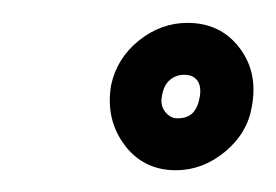

<svg xmlns="http://www.w3.org/2000/svg" viewBox="-20 -726 247 172"><path d="M137.5 -573.5Q161.5 -573.5 181.5 -590Q201.5 -606.5 205.5 -630Q211.5 -661 194.5 -683.2Q177.5 -705.5 148 -705.5Q124 -705.5 104.2 -689.5Q84.5 -673.5 79.5 -649.5Q74.5 -619 91.5 -596.2Q108.5 -573.5 137.5 -573.5ZM139 -620Q132.5 -620 128 -625.8Q123.5 -631.5 125 -639.5Q126.5 -649.5 132 -654.2Q137.5 -659 145 -659Q153 -659 156.8 -653.8Q160.5 -648.5 159 -639.5Q157.5 -630 152.8 -625Q148 -620 139 -620Z"/></svg>

Font: Anybody
Style: Bold Italic
Weight: 700
Italic angle: -10°
Designer: Tyler Finck
Foundry: Etcetera Type Company
Version: Version 1.113;gftools[0.9.25]